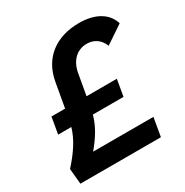

<svg xmlns="http://www.w3.org/2000/svg" viewBox="-163 -834 928 965"><g transform="rotate(-30 301.5 -351.5)"><path d="M28.8 0H496.1L514.6 -107.4H164.6C213.4 -165.5 241.7 -214.8 256.8 -269.5H434.6L451.2 -365.2H275.4L296.9 -487.3C309.1 -555.7 352.5 -593.3 407.7 -593.3C450.2 -593.3 482.9 -569.8 498.5 -529.3L603 -599.6C583.5 -665 519.5 -703.1 426.3 -703.1C291 -703.1 197.8 -631.8 175.8 -505.9L150.9 -365.2H71.8L55.2 -269.5H131.8C114.3 -209.5 78.1 -153.3 20.5 -89.8Z"/></g></svg>

Font: Cascadia Mono SemiBold
Style: Italic
Weight: 600
Italic angle: -10°
Monospace: yes
Designer: Aaron Bell
Foundry: Saja Typeworks
Version: Version 2404.023